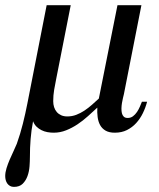

<svg xmlns="http://www.w3.org/2000/svg" viewBox="-48 -502 615 744"><path d="M522 -107.9Q516.1 -85 505.6 -63.5Q495.1 -42 479.7 -25.1Q464.4 -8.3 443.8 2Q423.3 12.2 397 12.2Q375 12.2 361.1 4.2Q347.2 -3.9 339.8 -17.6Q332.5 -31.2 330.3 -48.8Q328.1 -66.4 329.1 -85Q312 -69.3 293 -52Q273.9 -34.7 252.7 -20.5Q231.4 -6.3 208.3 2.9Q185.1 12.2 160.2 12.2Q147.9 12.2 135.7 10Q123.5 7.8 112.8 2.4Q102.1 -2.9 93.5 -11.2Q85 -19.5 80.1 -32.2Q73.2 3.4 70.6 37.1Q67.9 70.8 67.9 106.9Q67.9 122.6 66.4 142.6Q64.9 162.6 58.6 180.2Q52.2 197.8 40 210Q27.8 222.2 5.9 222.2Q-2.9 222.2 -9.3 218.5Q-15.6 214.8 -19.8 209Q-23.9 203.1 -25.9 195.6Q-27.8 188 -27.8 180.2Q-27.8 166 -22.7 149.7Q-17.6 133.3 -10.5 116.7Q-3.4 100.1 4.2 84.2Q11.7 68.4 17.1 55.2Q30.8 16.6 40.5 -22.2Q50.3 -61 58.1 -101.1L132.8 -481.9H226.1L169.9 -196.8Q165.5 -175.8 161.9 -154.3Q158.2 -132.8 158.2 -109.9Q158.2 -97.7 161.6 -86.9Q165 -76.2 171.9 -68.1Q178.7 -60.1 189 -55.4Q199.2 -50.8 212.9 -50.8Q231 -50.8 247.6 -57.1Q264.2 -63.5 279.5 -73.7Q294.9 -84 308.6 -96.2Q322.3 -108.4 335 -120.1L407.2 -481.9H500L432.1 -137.2Q430.7 -131.3 428.5 -122.3Q426.3 -113.3 424.6 -103Q422.9 -92.8 422.6 -82.3Q422.4 -71.8 424.3 -63.5Q426.3 -55.2 431.6 -50Q437 -44.9 446.8 -44.9Q458.5 -44.9 467.3 -51.5Q476.1 -58.1 482.7 -67.9Q489.3 -77.6 493.9 -88.4Q498.5 -99.1 502 -107.9Z"/></svg>

Font: Charis SIL APac
Style: Italic
Weight: 400
Italic angle: -11°
Foundry: SIL International
Version: Version 5.000